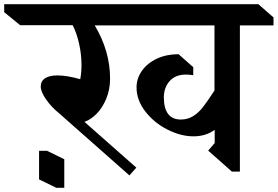

<svg xmlns="http://www.w3.org/2000/svg" viewBox="-126 -806 1322 914"><path d="M1176 -685H1016V11H978L865 -89L896 -125V-188Q854 -157 795 -157Q735 -157 671.5 -189Q608 -221 566 -275Q524 -329 524 -390Q524 -433 550 -469.5Q576 -506 621.5 -527Q667 -548 724 -548L794 -486V-448Q776 -451 759 -451Q709 -451 681.5 -420Q654 -389 654 -342Q654 -291 674 -264Q694 -237 735 -237Q768 -237 794 -253.5Q820 -270 840.5 -296.5Q861 -323 895 -375V-685H325Q398 -563 398 -432Q398 -380 380 -336.5Q362 -293 334 -264.5Q306 -236 276 -226L523 -8L490 29L155 -267Q119 -296 93.5 -332.5Q68 -369 68 -394Q68 -420 88.5 -433.5Q109 -447 147 -447Q193 -447 256 -429Q262 -461 262 -496Q262 -547 250.5 -598Q239 -649 220 -686H-30L-106 -748V-786H1104L1176 -723ZM180 88H142L60 48V-88H98L180 -48Z"/></svg>

Font: Inknut Antiqua
Style: Regular
Weight: 400
Designer: Claus Eggers Sørensen
Foundry: Claus Eggers Sørensen
Version: Version 1.003; ttfautohint (v1.8.2) -l 8 -r 50 -G 200 -x 14 